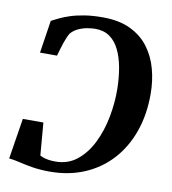

<svg xmlns="http://www.w3.org/2000/svg" viewBox="-84 -825 811 906"><g transform="rotate(10 321.0 -372.0)"><path d="M336 -751.5Q415 -751.5 469.2 -725.2Q523.5 -699 556.8 -654.2Q590 -609.5 605.2 -553Q620.5 -496.5 620.5 -435.5Q621 -335.5 592 -253.8Q563 -172 509.2 -113.2Q455.5 -54.5 380.8 -22.8Q306 9 215 9Q169 9 131.2 2.8Q93.5 -3.5 64.8 -10.5Q36 -17.5 16 -19L47 -214H145.5L158.5 -58Q167 -53.5 177.5 -50Q188 -46.5 201.8 -44.5Q215.5 -42.5 233 -42.5Q293 -42.5 336.5 -77.5Q380 -112.5 408.2 -170Q436.5 -227.5 449.5 -296.2Q462.5 -365 461.5 -432Q460.5 -486.5 451.8 -533.8Q443 -581 425.5 -616.5Q408 -652 379.8 -672Q351.5 -692 311 -692Q295 -692 273.5 -688.5Q252 -685 230.8 -675.5Q209.5 -666 194.5 -648.5Q189 -639.5 183.2 -626Q177.5 -612.5 172.2 -597Q167 -581.5 162.5 -565.8Q158 -550 154 -536H72.5L96.5 -692.5Q111 -700 131.5 -710Q152 -720 180.8 -729.5Q209.5 -739 247.8 -745.2Q286 -751.5 336 -751.5Z"/></g></svg>

Font: Merriweather 48pt
Style: Bold Italic
Weight: 700
Italic angle: -7.8°
Version: Version 2.101